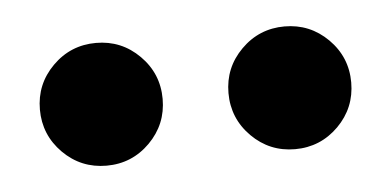

<svg xmlns="http://www.w3.org/2000/svg" viewBox="-27 -753 434 213"><g transform="rotate(-5 190.0 -646.5)"><path d="M36.6 -598.1Q16.6 -618.2 16.6 -646.5Q16.6 -674.8 36.6 -694.8Q56.6 -714.8 85 -714.8Q113.3 -714.8 133.3 -694.8Q153.3 -674.8 153.3 -646.5Q153.3 -618.2 133.3 -598.1Q113.3 -578.1 85 -578.1Q56.6 -578.1 36.6 -598.1ZM246.6 -598.1Q226.6 -618.2 226.6 -646.5Q226.6 -674.8 246.6 -694.8Q266.6 -714.8 294.9 -714.8Q323.2 -714.8 343.3 -694.8Q363.3 -674.8 363.3 -646.5Q363.3 -618.2 343.3 -598.1Q323.2 -578.1 294.9 -578.1Q266.6 -578.1 246.6 -598.1Z"/></g></svg>

Font: Cooper*
Style: Bold
Weight: 700
Designer: Owen Earl
Foundry: indestructible type*
Version: Version 0.001